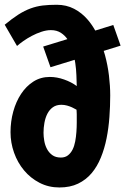

<svg xmlns="http://www.w3.org/2000/svg" viewBox="-24 -786 536 821"><path d="M160.6 -586.9 264.2 -618.7Q252.9 -634.8 237.3 -645Q219.2 -657.2 193.8 -657.2Q174.3 -657.2 153.1 -650.1Q131.8 -643.1 112.1 -632.6Q92.3 -622.1 75.7 -610.4Q59.1 -598.6 48.8 -589.4L-3.9 -680.2Q28.3 -707 54.9 -723.9Q81.5 -740.7 106.9 -750Q132.3 -759.3 158.9 -762.5Q185.5 -765.6 218.8 -765.6Q259.8 -765.6 293 -748.3Q326.2 -731 351.6 -701.2Q369.1 -680.7 383.3 -655.3L460.4 -679.2L491.7 -590.8L419.4 -568.4Q422.4 -559.6 424.8 -550.8Q436.5 -507.8 441.9 -463.1Q447.3 -418.5 447.3 -377.9Q447.3 -332 443.8 -284.9Q440.4 -237.8 431.6 -194.1Q422.9 -150.4 407.2 -112.1Q391.6 -73.7 367.7 -45.4Q343.8 -17.1 309.8 -0.7Q275.9 15.6 230 15.6Q183.6 15.6 145 -4.4Q106.4 -24.4 78.9 -57.4Q51.3 -90.3 36.1 -133.1Q21 -175.8 21 -220.7Q21 -266.6 32.7 -309.1Q44.4 -351.6 66.2 -384.5Q87.9 -417.5 118.9 -437.3Q149.9 -457 189 -457Q219.2 -457 250.2 -446Q281.2 -435.1 304.2 -418Q303.7 -438.5 302.7 -464.1Q301.8 -489.7 297.9 -516.1Q296.9 -523.4 295.4 -530.3L191.9 -498.5ZM304.2 -296.9Q304.2 -299.3 304 -302.5Q303.7 -305.7 303.7 -309.1Q303.2 -313 303.2 -316.9Q293.9 -322.3 283.7 -327.1Q274.9 -331.1 263.2 -334.5Q251.5 -337.9 238.3 -337.9Q216.8 -337.9 202.1 -327.4Q187.5 -316.9 178.7 -299.8Q169.9 -282.7 166 -261.2Q162.1 -239.7 162.1 -218.3Q162.1 -202.1 165.3 -183.6Q168.5 -165 176.8 -149.2Q185.1 -133.3 199.5 -122.8Q213.9 -112.3 236.3 -112.3Q254.4 -112.3 266.6 -121.8Q278.8 -131.3 286.4 -146.5Q293.9 -161.6 297.6 -181.4Q301.3 -201.2 302.7 -221.7Q304.2 -242.2 304.2 -261.7Z"/></svg>

Font: Francois One
Style: Regular
Weight: 400
Designer: Vernon Adams
Foundry: vernon adams
Version: Version 1.000